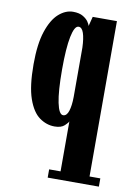

<svg xmlns="http://www.w3.org/2000/svg" viewBox="-88 -587 625 894"><g transform="rotate(10 225.0 -140.5)"><path d="M201.5 250V211H255.5V-25.5Q253.5 -19 238 -4.5Q222.5 10 191 10Q153 10 119.5 -14Q86 -38 65.5 -96.5Q45 -155 45 -259Q45 -354.5 65 -414.5Q85 -474.5 117 -502.8Q149 -531 184.5 -531Q214 -531 231.8 -520.2Q249.5 -509.5 257.5 -497Q265.5 -484.5 266.5 -478.5L278 -523.5H392.5V211H443.5V250ZM221.5 -48.5Q238.5 -48.5 246.8 -73.8Q255 -99 255.5 -140.5V-374.5Q254 -417 245.8 -442Q237.5 -467 221.5 -467Q202 -467 191 -413.2Q180 -359.5 180 -257.5Q180 -155 191 -101.8Q202 -48.5 221.5 -48.5Z"/></g></svg>

Font: Imbue 10pt ExtraBold
Style: Regular
Weight: 800
Designer: Tyler Finck
Foundry: Etcetera Type Company
Version: Version 1.102; ttfautohint (v1.8.3)